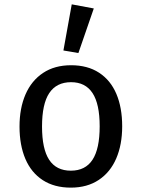

<svg xmlns="http://www.w3.org/2000/svg" viewBox="-20 -855 655 888"><path d="M545.1 -270.8Q545.1 -186.2 517.7 -122.3Q490.3 -58.5 436.7 -22.8Q383.1 12.8 307.7 12.8Q231.3 12.8 177.9 -21.8Q124.6 -56.4 97.4 -120Q70.3 -183.6 70.3 -269.7Q70.3 -354.4 97.9 -418.2Q125.6 -482.1 179.2 -517.7Q232.8 -553.3 308.7 -553.3Q385.1 -553.3 438.2 -518.7Q491.3 -484.1 518.2 -420.8Q545.1 -357.4 545.1 -270.8ZM174.4 -269.7Q174.4 -166.2 207.4 -115.9Q240.5 -65.6 307.7 -65.6Q374.9 -65.6 407.9 -116.2Q441 -166.7 441 -270.8Q441 -374.4 407.9 -424.6Q374.9 -474.9 308.7 -474.9Q241.5 -474.9 207.9 -424.6Q174.4 -374.4 174.4 -269.7ZM273.3 -621.5 311.8 -834.9 413.8 -815.9 342.6 -609.7Z"/></svg>

Font: Fira Code Fixed Retina
Style: Regular
Weight: 450
Monospace: yes
Designer: Carrois Corporate, Edenspiekermann AG, Nikita Prokopov
Foundry: Carrois Corporate, Edenspiekermann AG, Nikita Prokopov
Version: Version 5.002